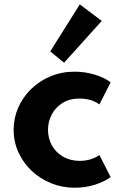

<svg xmlns="http://www.w3.org/2000/svg" viewBox="-20 -864 572 900"><path d="M330 16Q271.5 16 219.8 -5Q168 -26 128.5 -63.2Q89 -100.5 66.5 -149.8Q44 -199 44 -255.5Q44 -310 65.2 -359Q86.5 -408 125.2 -446Q164 -484 216.2 -506Q268.5 -528 329.5 -528Q379 -528 424.8 -514Q470.5 -500 498.5 -478L446 -374.5Q408.5 -402 353 -402Q305.5 -402 272.5 -381Q239.5 -360 222.2 -326.5Q205 -293 205 -256Q205 -215.5 223.5 -182.2Q242 -149 275.8 -129.5Q309.5 -110 354 -110Q381.5 -110 405.5 -117.5Q429.5 -125 446 -137.5L498.5 -34Q470 -12.5 425 1.8Q380 16 330 16ZM280.5 -570 215.5 -623 354 -843.5 457 -766Z"/></svg>

Font: Spartan Thin
Style: Bold
Weight: 700
Version: Version 1.004